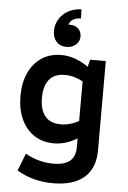

<svg xmlns="http://www.w3.org/2000/svg" viewBox="-63 -794 706 1061"><g transform="rotate(5 290.0 -263.5)"><path d="M272 222Q218 222 168.5 209.5Q119 197 71 169L109 72Q144 93 184 103.5Q224 114 264 114Q327 114 356.5 88.5Q386 63 386 11V-37Q354 -17 321.5 -7.5Q289 2 256 2Q194 2 147.5 -29Q101 -60 76 -115Q51 -170 51 -243Q51 -316 76 -371Q101 -426 147.5 -457Q194 -488 256 -488Q333 -488 407 -436L417 -476H504V19Q504 118 444.5 170Q385 222 272 222ZM286 -106Q337 -106 386 -133V-353Q337 -380 286 -380Q228 -380 199 -344.5Q170 -309 170 -243Q170 -177 199 -141.5Q228 -106 286 -106ZM289 -659Q318 -659 335.5 -642Q353 -625 353 -599Q353 -571 332 -553Q311 -535 280 -535Q246 -535 225 -557Q204 -579 204 -616Q204 -670 242.5 -708Q281 -746 345 -749L347 -699Q291 -696 281 -658Q284 -659 289 -659Z"/></g></svg>

Font: Sometype Mono
Style: Bold
Weight: 700
Monospace: yes
Designer: Ryoichi Tsunekawa
Foundry: Dharma Type
Version: Version 1.000; ttfautohint (v1.8.3)